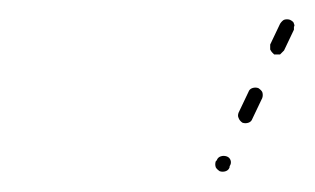

<svg xmlns="http://www.w3.org/2000/svg" viewBox="-20 -568 318 194"><path d="M198 -399Q199 -397 202 -395Q205 -394 208 -395Q211 -396 212 -399V-400Q214 -403 213 -406Q212 -409 209 -410Q206 -411 203 -410Q200 -409 199 -406L198 -405Q197 -402 198 -399ZM221 -449Q222 -446 225 -444Q228 -443 231 -444Q234 -445 235 -448L245 -469Q246 -472 245 -475Q244 -477 241 -479Q238 -480 235 -479Q232 -478 231 -475L221 -454Q220 -451 221 -449ZM253 -520Q253 -519 253 -518Q254 -516 255 -515Q256 -514 257 -513Q258 -513 260 -513Q261 -513 263 -513Q264 -514 265 -515Q266 -516 267 -517L277 -538Q277 -539 277 -541Q278 -542 277 -544Q277 -545 276 -546Q275 -547 273 -548Q270 -549 267 -548Q265 -547 263 -544L253 -523Q253 -522 253 -520Z"/></svg>

Font: FRB American Cursive Dashed Extralight
Style: Italic
Weight: 200
Italic angle: -25°
Version: Version 2.0;Modular Font Editor K font №1